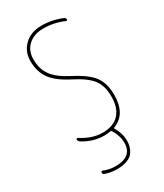

<svg xmlns="http://www.w3.org/2000/svg" viewBox="-234 -828 968 1136"><g transform="rotate(-30 250.0 -260.0)"><path d="M245.1 -376Q162.1 -418 126 -467.8Q89.8 -517.6 89.8 -589.8Q89.8 -656.2 134.8 -698.2Q179.7 -740.2 250 -740.2Q323.2 -740.2 389.6 -711.9Q399.4 -709 400.4 -697.3Q400.4 -687.5 389.6 -691.4Q321.3 -720.7 250 -719.7Q186.5 -719.7 148.4 -684.1Q110.4 -648.4 110.4 -589.8Q110.4 -523.4 143.6 -478.5Q176.8 -433.6 254.9 -393.6Q348.6 -345.7 384.3 -297.4Q419.9 -249 419.9 -169.9Q419.9 -39.1 322.3 -2Q318.4 0 320.3 3.9Q350.6 52.7 349.6 105.5Q349.6 124 344.7 141.6Q339.8 159.2 327.1 178.2Q314.5 197.3 285.2 208.5Q255.9 219.7 214.8 219.7Q173.8 219.7 134.8 206.1Q125 203.1 125 191.4Q125 187.5 127.9 185.1Q130.9 182.6 134.8 183.6Q172.9 199.2 214.8 200.2Q330.1 200.2 330.1 105.5Q330.1 56.6 299.8 8.8Q296.9 3.9 292 5.9Q265.6 9.8 250 9.8Q173.8 9.8 105.5 -33.2Q95.7 -40 94.7 -51.8Q94.7 -55.7 98.6 -57.1Q102.5 -58.6 106.4 -56.6Q178.7 -9.8 250 -9.8Q323.2 -9.8 361.8 -51.3Q400.4 -92.8 400.4 -169.9Q400.4 -243.2 367.2 -287.1Q334 -331.1 245.1 -376Z"/></g></svg>

Font: Rounded Mgen+ 1mn thin
Style: Regular
Weight: 100
Designer: [Source Han Sans]
Ryoko NISHIZUKA  (kana & ideographs); Paul D. Hunt (Latin, Greek & Cyrillic); Wenlong ZHANG  (bopomofo
Version: Version 1.059.20150602